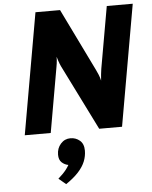

<svg xmlns="http://www.w3.org/2000/svg" viewBox="-64 -752 873 1105"><g transform="rotate(-5 372.5 -199.5)"><path d="M60 0 183 -700H325L501 -339Q506.5 -328 514 -310.2Q521.5 -292.5 525 -275Q526 -293 528 -311.2Q530 -329.5 532 -342L595 -700H745L622 0H490L302 -378Q299 -384 295.5 -393Q292 -402 288.5 -412.5Q285 -423 282 -434Q282 -425 281.2 -414.5Q280.5 -404 279 -394Q277.5 -384 276 -376L210 0ZM273 301 231 266Q245 253.5 256.8 241.8Q268.5 230 278 217.8Q287.5 205.5 295 192Q273.5 188 257.2 173Q241 158 241 128Q241 91 263.8 65.5Q286.5 40 320 40Q351 40 374 59.5Q397 79 397 118Q397 149.5 385 179.8Q373 210 345.8 240Q318.5 270 273 301Z"/></g></svg>

Font: Overpass Black
Style: Italic
Weight: 900
Italic angle: -10°
Designer: Delve Withrington, Dave Bailey, Thomas Jockin
Foundry: Delve Fonts LLC
Version: Version 4.000